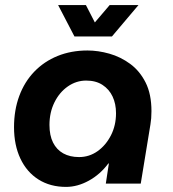

<svg xmlns="http://www.w3.org/2000/svg" viewBox="-20 -720 679 753"><path d="M239 13Q177 13 131 -16Q85 -45 60 -98Q35 -151 35 -221Q35 -288 55.5 -343.5Q76 -399 114.5 -439Q153 -479 206 -500.5Q259 -522 323 -522Q365 -522 409 -509.5Q453 -497 490.5 -469.5Q528 -442 551 -396.5Q574 -351 574 -284Q574 -269 573 -256.5Q572 -244 570 -232L532 0H395L407 -79H405Q373 -36 328.5 -11.5Q284 13 239 13ZM290 -104Q330 -104 362.5 -127Q395 -150 415 -189Q435 -228 435 -276Q435 -313 421.5 -341.5Q408 -370 382 -387Q356 -404 318 -404Q279 -404 246 -381Q213 -358 193.5 -318.5Q174 -279 174 -230Q174 -189 188 -161Q202 -133 228 -118.5Q254 -104 290 -104ZM272 -577 208 -700H317L352 -632L410 -700H523L419 -577Z"/></svg>

Font: MuseoModerno SemiBold
Style: Italic
Weight: 600
Italic angle: -9°
Designer: Pablo Cosgaya, Héctor Gatti, Marcela Romero, and the Authors of The MuseoModerno Project.
Foundry: Omnibus-Type Team
Version: Version 1.003